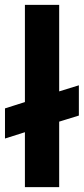

<svg xmlns="http://www.w3.org/2000/svg" viewBox="-26 -770 344 790"><path d="M76.5 0V-226L-5.5 -200V-324L76.5 -350V-750H217.5V-394L298.5 -419V-294.5L217.5 -269.5V0ZM148 -58H147.5V-305.5L243.5 -335V-334.5L147.5 -305V-693H148V-305.5L51.5 -276V-276.5L148 -306Z"/></svg>

Font: Tourney Thin Black
Style: Regular
Weight: 900
Version: Version 1.015